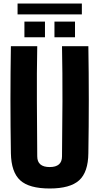

<svg xmlns="http://www.w3.org/2000/svg" viewBox="-20 -1063 565 1093"><path d="M263 10Q146 10 95 -36.5Q44 -83 42 -191Q37 -496 42 -800H192Q189 -649 190 -486.5Q191 -324 192 -173Q192 -112 263 -112Q333 -112 333 -173Q335 -324 335.5 -486.5Q336 -649 333 -800H483Q488 -496 483 -191Q482 -83 430.5 -36.5Q379 10 263 10ZM290 -851V-940H407V-851ZM119 -851V-940H236V-851ZM80 -981V-1043H446V-981Z"/></svg>

Font: Big Shoulders Text Black
Style: Regular
Weight: 900
Designer: Patric King
Foundry: XO Type Co
Version: Version 1.000; ttfautohint (v1.8.2)